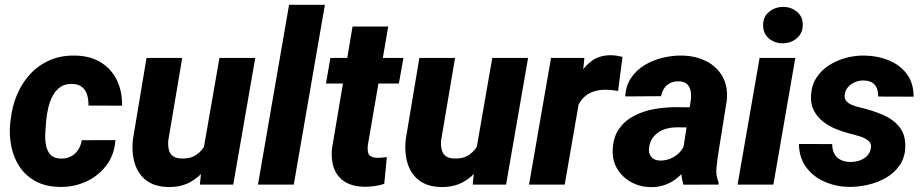

<svg xmlns="http://www.w3.org/2000/svg" viewBox="-20 -770 3851 801"><path d="M232.9 -108.4Q257.3 -107.9 275.9 -117.4Q294.4 -127 305.9 -144.5Q317.4 -162.1 321.3 -185.1L461.4 -185.5Q457.5 -124.5 424.1 -80.3Q390.6 -36.1 339.1 -12.5Q287.6 11.2 228.5 9.8Q171.4 8.8 130.4 -12.9Q89.4 -34.7 63.7 -71.5Q38.1 -108.4 27.8 -156.2Q17.6 -204.1 22.5 -256.3L24.4 -269.5Q30.3 -325.2 50.8 -374.3Q71.3 -423.3 105.7 -460.7Q140.1 -498 187.5 -518.8Q234.9 -539.6 293.9 -538.1Q356.4 -537.1 400.4 -510Q444.3 -482.9 467.3 -436.3Q490.2 -389.6 489.3 -329.1L349.1 -329.6Q349.6 -352.1 344 -372.6Q338.4 -393.1 323.5 -406Q308.6 -418.9 282.2 -419.9Q252 -420.9 231.9 -407Q211.9 -393.1 199.7 -369.9Q187.5 -346.7 181.4 -320.1Q175.3 -293.5 172.9 -269.5L171.9 -256.8Q169.9 -236.8 168.7 -211.7Q167.5 -186.5 172.1 -163.1Q176.8 -139.6 190.7 -124.5Q204.6 -109.4 232.9 -108.4Z M827.1 -135.3 895.5 -528.3H1044.9L953.1 0H814ZM857.9 -235.8 898.9 -236.8Q893.6 -191.4 878.7 -146.7Q863.8 -102.1 837.6 -66.4Q811.5 -30.8 772.7 -9.8Q733.9 11.2 681.2 10.3Q637.7 9.3 607.9 -6.3Q578.1 -22 560.3 -49.3Q542.5 -76.7 536.4 -111.8Q530.3 -147 534.2 -186.5L591.3 -528.3H740.2L682.1 -184.6Q680.7 -169.4 682.4 -155.8Q684.1 -142.1 689.9 -131.8Q695.8 -121.6 706.8 -115.5Q717.8 -109.4 735.4 -108.9Q774.9 -106.9 800 -124.8Q825.2 -142.6 839.1 -172.1Q853 -201.7 857.9 -235.8Z M1335.4 -750 1205.6 0H1056.2L1186 -750Z M1663.1 -528.3 1644 -421.4H1339.8L1358.4 -528.3ZM1450.7 -659.2H1599.6L1514.6 -164.6Q1512.7 -147.5 1514.9 -136.2Q1517.1 -125 1525.6 -118.9Q1534.2 -112.8 1552.2 -111.8Q1563 -111.3 1573.2 -112.5Q1583.5 -113.8 1593.8 -114.7L1583 -2.9Q1563 3.4 1542.2 6.3Q1521.5 9.3 1500 9.3Q1451.7 8.3 1419.9 -11Q1388.2 -30.3 1374.3 -65.7Q1360.4 -101.1 1364.7 -148.4Z M1965.3 -135.3 2033.7 -528.3H2183.1L2091.3 0H1952.1ZM1996.1 -235.8 2037.1 -236.8Q2031.7 -191.4 2016.8 -146.7Q2002 -102.1 1975.8 -66.4Q1949.7 -30.8 1910.9 -9.8Q1872.1 11.2 1819.3 10.3Q1775.9 9.3 1746.1 -6.3Q1716.3 -22 1698.5 -49.3Q1680.7 -76.7 1674.6 -111.8Q1668.5 -147 1672.4 -186.5L1729.5 -528.3H1878.4L1820.3 -184.6Q1818.8 -169.4 1820.6 -155.8Q1822.3 -142.1 1828.1 -131.8Q1834 -121.6 1845 -115.5Q1856 -109.4 1873.5 -108.9Q1913.1 -106.9 1938.2 -124.8Q1963.4 -142.6 1977.3 -172.1Q1991.2 -201.7 1996.1 -235.8Z M2404.8 -397 2335.9 0H2187L2278.8 -528.3H2418ZM2577.1 -532.7 2558.6 -390.6Q2545.9 -392.6 2533.7 -394Q2521.5 -395.5 2508.8 -395.5Q2481 -396 2458.7 -388.9Q2436.5 -381.8 2420.2 -367.7Q2403.8 -353.5 2393.1 -332.8Q2382.3 -312 2377 -285.6L2349.6 -299.3Q2355 -336.9 2366.2 -378.7Q2377.4 -420.4 2397.7 -457.3Q2418 -494.1 2450 -516.8Q2481.9 -539.6 2528.8 -539.6Q2541 -539.6 2553 -537.6Q2564.9 -535.6 2577.1 -532.7Z M2826.7 -126 2862.3 -354.5Q2864.3 -374 2861.1 -391.1Q2857.9 -408.2 2846.2 -419.2Q2834.5 -430.2 2811.5 -430.7Q2791.5 -431.2 2776.1 -423.6Q2760.7 -416 2751.2 -401.9Q2741.7 -387.7 2737.8 -368.7L2588.4 -367.7Q2590.8 -412.6 2613 -445.3Q2635.3 -478 2669.9 -498.8Q2704.6 -519.5 2745.6 -529.3Q2786.6 -539.1 2826.2 -538.1Q2881.3 -537.1 2925.8 -514.9Q2970.2 -492.7 2993.9 -451.4Q3017.6 -410.2 3012.2 -351.6L2976.6 -129.9Q2972.2 -101.1 2969 -69.1Q2965.8 -37.1 2978 -9.3L2977.5 0L2831.5 0.5Q2821.8 -29.8 2821.8 -62.3Q2821.8 -94.7 2826.7 -126ZM2878.9 -322.3 2865.2 -238.3 2798.8 -238.8Q2779.3 -238.3 2760.3 -233.2Q2741.2 -228 2726.1 -217.5Q2710.9 -207 2700.7 -191.2Q2690.4 -175.3 2688 -153.8Q2685.5 -138.2 2690.7 -126.2Q2695.8 -114.3 2706.5 -107.4Q2717.3 -100.6 2732.9 -100.1Q2755.9 -99.6 2777.6 -108.6Q2799.3 -117.7 2815.4 -134.5Q2831.5 -151.4 2837.4 -173.3L2866.2 -108.9Q2854 -82 2836.9 -60.1Q2819.8 -38.1 2798.3 -22.2Q2776.9 -6.3 2750.7 2.4Q2724.6 11.2 2693.8 10.7Q2649.9 9.8 2613.5 -10Q2577.1 -29.8 2555.7 -64.5Q2534.2 -99.1 2536.1 -144.5Q2538.1 -197.3 2562 -231.7Q2585.9 -266.1 2624 -286.1Q2662.1 -306.2 2707 -314.5Q2752 -322.8 2796.4 -322.8Z M3297.9 -528.3 3206.5 0H3057.1L3148.9 -528.3ZM3163.6 -662.6Q3162.6 -698.2 3187.3 -719.5Q3211.9 -740.7 3246.1 -741.2Q3278.8 -741.7 3303.7 -721.9Q3328.6 -702.1 3329.1 -668Q3329.6 -632.3 3304.9 -611.1Q3280.3 -589.8 3246.6 -589.4Q3213.9 -588.9 3189.2 -608.4Q3164.6 -627.9 3163.6 -662.6Z M3612.8 -149.9Q3617.2 -171.9 3601.3 -184.1Q3585.4 -196.3 3563.2 -202.4Q3541 -208.5 3526.4 -212.4Q3496.6 -219.7 3467 -231.9Q3437.5 -244.1 3413.8 -262.7Q3390.1 -281.2 3376 -307.6Q3361.8 -334 3363.3 -369.6Q3365.2 -413.1 3385.5 -444.8Q3405.8 -476.6 3438.5 -497.6Q3471.2 -518.6 3510 -528.8Q3548.8 -539.1 3587.4 -538.1Q3640.1 -537.6 3686.8 -518.8Q3733.4 -500 3762.5 -462.2Q3791.5 -424.3 3791.5 -366.7L3643.6 -367.2Q3644 -387.7 3637.7 -402.8Q3631.3 -418 3617.7 -426Q3604 -434.1 3582 -434.1Q3564.9 -434.6 3548.1 -427.7Q3531.2 -420.9 3519.3 -408.2Q3507.3 -395.5 3504.4 -377Q3501.5 -361.8 3508.5 -351.6Q3515.6 -341.3 3528.1 -335.2Q3540.5 -329.1 3554.4 -325.2Q3568.4 -321.3 3579.6 -318.8Q3623 -308.1 3664.3 -290.5Q3705.6 -272.9 3731.9 -240.7Q3758.3 -208.5 3756.8 -155.8Q3754.9 -110.8 3732.4 -79.1Q3710 -47.4 3675 -27.6Q3640.1 -7.8 3599.4 1.2Q3558.6 10.3 3520.5 9.8Q3467.3 8.8 3419.9 -12Q3372.6 -32.7 3343.3 -72.3Q3314 -111.8 3313 -169.4L3451.7 -168.9Q3452.1 -144.5 3460.9 -128.2Q3469.7 -111.8 3486.8 -103.3Q3503.9 -94.7 3527.8 -94.2Q3546.4 -94.2 3564.5 -99.9Q3582.5 -105.5 3595.7 -117.9Q3608.9 -130.4 3612.8 -149.9Z"/></svg>

Font: Roboto ExtraBold
Style: Italic
Weight: 800
Designer: Christian Robertson
Foundry: Google
Version: Version 3.009; 2024